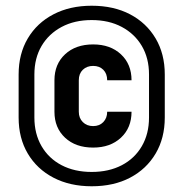

<svg xmlns="http://www.w3.org/2000/svg" viewBox="-20 -760 640 670"><path d="M300 -110Q224 -110 166.5 -140Q109 -170 77 -224Q45 -278 45 -350V-500Q45 -572 77 -626Q109 -680 166.5 -710Q224 -740 300 -740Q377 -740 434 -710Q491 -680 523 -626Q555 -572 555 -500V-350Q555 -278 523 -224Q491 -170 434 -140Q377 -110 300 -110ZM300 -160Q360 -160 405 -183.5Q450 -207 475 -250Q500 -293 500 -350V-500Q500 -557 475 -599.5Q450 -642 405 -666Q360 -690 300 -690Q240 -690 195 -666Q150 -642 125 -599.5Q100 -557 100 -500V-350Q100 -293 125 -250Q150 -207 195 -183.5Q240 -160 300 -160ZM305 -245Q244 -245 207 -279.5Q170 -314 170 -370V-480Q170 -536 207 -570.5Q244 -605 305 -605Q365 -605 402 -570.5Q439 -536 439 -480H354Q354 -503 340.5 -516.5Q327 -530 305 -530Q283 -530 269 -516.5Q255 -503 255 -480V-370Q255 -348 269 -334Q283 -320 305 -320Q327 -320 340.5 -334Q354 -348 354 -370H439Q439 -314 402 -279.5Q365 -245 305 -245Z"/></svg>

Font: Tiny ExtraBold
Style: Regular
Weight: 800
Designer: Philipp Nurullin, Konstantin Bulenkov
Foundry: JetBrains
Version: Version 2.251; ttfautohint (v1.8.4.7-5d5b)